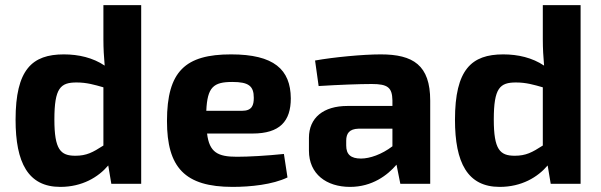

<svg xmlns="http://www.w3.org/2000/svg" viewBox="-20 -720 2355 752"><path d="M533 -700H385V-566C385 -531 387 -496 390 -463C344 -494 288 -507 230 -507C106 -507 41 -448 41 -251C41 -83 90 12 216 12C302 12 365 -26 404 -72L416 0H533ZM385 -150C343 -123 319 -110 275 -110C217 -110 193 -134 193 -252C193 -376 217 -397 280 -397C320 -397 350 -388 385 -378Z M969 -197C1076 -197 1119 -245 1119 -335C1118 -448 1053 -507 885 -507C706 -507 634 -441 634 -246C634 -64 704 12 891 12C961 12 1048 3 1106 -25L1092 -117C1025 -110 953 -106 908 -106C833 -106 800 -123 791 -197ZM788 -286C792 -379 816 -399 890 -399C954 -399 974 -383 974 -337C974 -309 968 -286 928 -286Z M1228 -383C1307 -388 1389 -391 1436 -391C1499 -391 1516 -377 1517 -327V-305H1341C1247 -305 1190 -259 1190 -180V-130C1190 -38 1259 12 1351 12C1438 12 1498 -34 1533 -75L1548 0H1665V-326C1665 -465 1598 -507 1471 -507C1402 -507 1286 -496 1214 -483ZM1336 -169C1336 -197 1348 -215 1384 -216H1517V-147C1475 -115 1428 -99 1394 -99C1354 -99 1336 -115 1336 -150Z M2254 -700H2106V-566C2106 -531 2108 -496 2111 -463C2065 -494 2009 -507 1951 -507C1827 -507 1762 -448 1762 -251C1762 -83 1811 12 1937 12C2023 12 2086 -26 2125 -72L2137 0H2254ZM2106 -150C2064 -123 2040 -110 1996 -110C1938 -110 1914 -134 1914 -252C1914 -376 1938 -397 2001 -397C2041 -397 2071 -388 2106 -378Z"/></svg>

Font: SnT
Style: Bold
Weight: 700
Designer: Natanael Gama
Version: Version 1.001;PS 001.001;hotconv 1.0.70;makeotf.lib2.5.58329